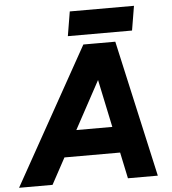

<svg xmlns="http://www.w3.org/2000/svg" viewBox="-92 -927 878 980"><g transform="rotate(-5 346.5 -437.0)"><path d="M356.4 -700H516.7L137.3 0H-34.2ZM375.8 -700H520.1L676.7 0H523.6ZM142.1 -268.1H594.4L572.1 -134.2H119.8ZM302.1 -874.2H631L610.2 -749.3H281.3Z"/></g></svg>

Font: Oak Sans Light Italic
Style: Regular
Weight: 400
Italic angle: -9.5°
Foundry: Erik Kennedy, Walven
Version: Version 1.000;Glyphs 3.1.2 (3151)